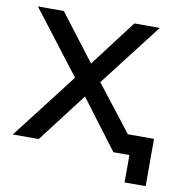

<svg xmlns="http://www.w3.org/2000/svg" viewBox="-75 -598 726 780"><g transform="rotate(10 288.5 -208.5)"><path d="M424 0H533L322 -271L522 -530H417L272 -339L126 -530H19L218 -271L9 0H116L271 -203ZM577 -82H423V0H490V113H577Z"/></g></svg>

Font: ICO Headline
Style: Regular
Weight: 500
Designer: Julieta Ulanovsky
Foundry: Julieta Ulanovsky
Version: Version 7.200